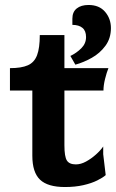

<svg xmlns="http://www.w3.org/2000/svg" viewBox="-20 -742 466 772"><path d="M241 10Q172 10 141 -19.5Q110 -49 110 -116V-378H20V-468Q66 -468 92 -479.5Q118 -491 129 -520Q140 -549 140 -601H239V-468H416Q409 -451 402.5 -425Q396 -399 396 -378H239V-158Q239 -112 249 -96.5Q259 -81 285 -81Q305 -81 326 -92.5Q347 -104 365.5 -120.5Q384 -137 395 -153V-122L405 -38Q394 -28 371 -16.5Q348 -5 315 2.5Q282 10 241 10ZM283 -482 263 -517Q288 -529 307 -548Q326 -567 326 -593Q326 -618 311.5 -630Q297 -642 271 -642V-667Q271 -694 288.5 -708Q306 -722 336 -722Q379 -722 402.5 -694.5Q426 -667 426 -629Q426 -588 404 -558Q382 -528 349 -509.5Q316 -491 283 -482Z"/></svg>

Font: Red Rose SemiBold
Style: Regular
Weight: 600
Designer: Jaikishan Patel
Version: Version 2.000